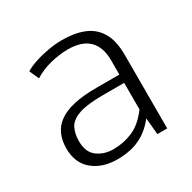

<svg xmlns="http://www.w3.org/2000/svg" viewBox="-127 -666 800 800"><g transform="rotate(-30 272.5 -266.0)"><path d="M220.2 7.8Q147.5 7.8 102.1 -30Q56.6 -67.9 56.6 -137.7Q56.6 -176.3 69.8 -205.6Q83 -234.9 111.1 -254.6Q139.2 -274.4 183.6 -284.4Q228 -294.4 290.5 -294.4H401.9V-361.8Q401.9 -427.2 368.2 -460Q334.5 -492.7 267.6 -492.7Q228 -492.7 183.8 -481.7Q139.6 -470.7 104 -448.2L83.5 -493.7Q105 -506.8 136 -516.8Q167 -526.9 201.2 -532.7Q235.4 -538.6 267.1 -538.6Q325.7 -538.6 369.6 -521.2Q413.6 -503.9 438 -463.4Q462.4 -422.9 462.4 -353.5V-0.5H415L407.7 -80.1Q378.9 -43.9 347.7 -24.9Q316.4 -5.9 284.2 1Q252 7.8 220.2 7.8ZM226.1 -37.1Q274.9 -37.1 318.8 -55.9Q362.8 -74.7 401.9 -126.5V-254.4H299.8Q224.6 -254.4 185.1 -241Q145.5 -227.5 131.3 -201.7Q117.2 -175.8 117.2 -137.7Q117.2 -84.5 149.4 -60.8Q181.6 -37.1 226.1 -37.1Z"/></g></svg>

Font: Comme ExtraLight
Style: Regular
Weight: 250
Version: Version 1.000;gftools[0.9.27]